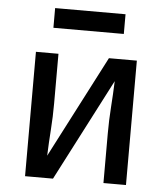

<svg xmlns="http://www.w3.org/2000/svg" viewBox="-52 -768 704 815"><g transform="rotate(5 300.0 -361.0)"><path d="M85 0V-530H181V-318Q181 -262 177 -206Q173 -150 171 -95L396 -530H515V0H419V-212Q419 -268 423 -324Q427 -380 429 -435L204 0ZM150 -638V-722H450V-638Z"/></g></svg>

Font: Iosevka Curly Medium Extended
Style: Regular
Weight: 500
Width: 7
Monospace: yes
Designer: Belleve Invis
Foundry: Belleve Invis
Version: Version 11.1.0; ttfautohint (v1.8.3)